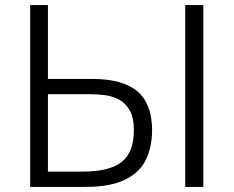

<svg xmlns="http://www.w3.org/2000/svg" viewBox="-20 -733 916 753"><path d="M314 0H98.5V-713H168V-423.5H341.5Q461.5 -423.5 519 -374.5Q576.5 -325.5 576.5 -222.5Q576.5 -158 552.8 -107.8Q529 -57.5 471.5 -28.8Q414 0 314 0ZM168 -60H304Q408 -60 456.5 -97.2Q505 -134.5 505 -222.5Q505 -271 489.2 -299.2Q473.5 -327.5 448.2 -341.5Q423 -355.5 393.8 -359.5Q364.5 -363.5 337 -363.5H168ZM706.5 0V-713H777.5V0Z"/></svg>

Font: Commissioner Light
Style: Regular
Weight: 300
Designer: Kostas Bartsokas
Foundry: Kostas Bartsokas
Version: Version 1.000; ttfautohint (v1.8.3)